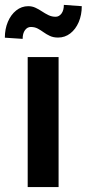

<svg xmlns="http://www.w3.org/2000/svg" viewBox="-49 -760 352 780"><path d="M189 -528.3V0H63.5V-528.3ZM210.4 -740.2 283.2 -734.9Q283.2 -699.2 270.8 -670.2Q258.3 -641.1 236.6 -624.3Q214.8 -607.4 187 -607.4Q168 -607.4 153.8 -614Q139.6 -620.6 128.2 -628.9Q116.7 -637.2 104.5 -643.8Q92.3 -650.4 76.2 -650.4Q62 -650.4 52.5 -637.5Q43 -624.5 43 -602.1L-29.3 -606.9Q-29.3 -642.1 -17.1 -671.1Q-4.9 -700.2 16.8 -717.5Q38.6 -734.9 65.9 -734.9Q81.5 -734.9 95.2 -728.5Q108.9 -722.2 121.6 -713.6Q134.3 -705.1 147.9 -698.5Q161.6 -691.9 176.8 -691.9Q190.9 -691.9 200.7 -704.8Q210.4 -717.8 210.4 -740.2Z"/></svg>

Font: Roboto Condensed SemiBold
Style: Regular
Weight: 600
Designer: Christian Robertson
Foundry: Google
Version: Version 3.008; 2023